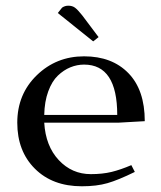

<svg xmlns="http://www.w3.org/2000/svg" viewBox="-20 -651 570 678"><path d="M276.9 -452.1Q375.5 -452.1 433.3 -392.8Q491.2 -333.5 491.2 -223.1L397.9 -217.8H136.2Q141.1 -135.3 187.5 -85.7Q233.9 -36.1 300.8 -36.1Q341.8 -36.1 374 -43.9Q406.2 -51.8 443.8 -67.9L456.1 -43.9Q397.5 -15.1 359.4 -4.2Q321.3 6.8 269 6.8Q165.5 6.8 103.3 -55.2Q41 -117.2 41 -217.8Q41 -318.4 109.9 -385.3Q178.7 -452.1 276.9 -452.1ZM136.2 -245.1H394Q394 -422.9 276.9 -422.9Q252 -422.9 228.5 -413.3Q205.1 -403.8 184.3 -384Q163.6 -364.3 150.4 -328.4Q137.2 -292.5 136.2 -245.1ZM184.1 -605 199.2 -624Q209 -630.9 221.2 -630.9Q235.4 -630.9 244.9 -623.8Q254.4 -616.7 270 -597.2L328.1 -520L309.1 -504.9Z"/></svg>

Font: Dehuti Alt
Style: Bold
Weight: 700
Version: Version 1.2